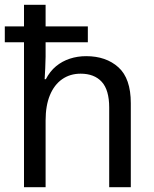

<svg xmlns="http://www.w3.org/2000/svg" viewBox="-20 -780 640 800"><path d="M0 -604V-670H346V-604ZM80 0V-760H170V-544Q170 -525 168.5 -496Q167 -467 166 -450H171Q188 -483 213.5 -504Q239 -525 271 -535.5Q303 -546 339 -546Q422 -546 473.5 -499.5Q525 -453 525 -350V0H435V-332Q435 -405 404 -439Q373 -473 316 -473Q272 -473 239 -450Q206 -427 188 -383.5Q170 -340 170 -278V0Z"/></svg>

Font: Noto Sans Mono
Style: Regular
Weight: 400
Designer: Monotype Design Team
Foundry: Monotype Imaging Inc.
Version: Version 2.014